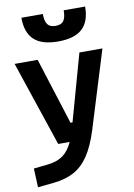

<svg xmlns="http://www.w3.org/2000/svg" viewBox="-107 -849 800 1150"><g transform="rotate(-10 293.0 -274.5)"><path d="M28.3 234.4 23.4 119.6 112.8 109.9Q166.5 104 202.1 78.6Q237.8 53.2 262.2 0H192.4L18.6 -517.6H158.7L287.1 -112.3H299.3L412.6 -517.6H552.7L407.2 -45.9Q377.9 47.4 339.8 104.2Q301.8 161.1 249.5 189.2Q197.3 217.3 124.5 224.6ZM300.3 -604.5Q200.2 -604.5 153.3 -648.7Q106.4 -692.9 106.4 -782.7H236.8Q236.8 -739.3 251.5 -719.2Q266.1 -699.2 300.3 -699.2Q335.4 -699.2 349.6 -719.5Q363.8 -739.7 363.8 -782.7H494.1Q494.1 -692.4 446.8 -648.4Q399.4 -604.5 300.3 -604.5Z"/></g></svg>

Font: Cascadia Code NF
Style: Bold
Weight: 700
Monospace: yes
Designer: Aaron Bell
Foundry: Saja Typeworks
Version: Version 2404.023; ttfautohint (v1.8.4)